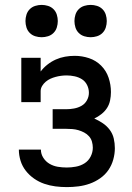

<svg xmlns="http://www.w3.org/2000/svg" viewBox="-20 -756 540 784"><path d="M253 8Q229 8 206 5Q183 2 161 -5.5Q139 -13 119.5 -26.5Q100 -40 85.5 -58.5Q71 -77 64 -99.5Q57 -122 57 -145H147Q147 -127 157 -111.5Q167 -96 182.5 -87Q198 -78 216 -75Q234 -72 253 -72Q271 -72 290 -75.5Q309 -79 325 -89Q341 -99 350 -116.5Q359 -134 359 -153Q359 -165 355.5 -177.5Q352 -190 343.5 -199.5Q335 -209 323.5 -215Q312 -221 300 -224.5Q288 -228 275.5 -229Q263 -230 250 -230H195V-310H250Q266 -310 282.5 -313Q299 -316 313 -324Q327 -332 335 -346.5Q343 -361 343 -377Q343 -394 335.5 -409Q328 -424 314.5 -432.5Q301 -441 284.5 -444.5Q268 -448 252 -448Q241 -448 229.5 -446.5Q218 -445 207 -442Q196 -439 186 -434.5Q176 -430 167 -422.5Q158 -415 152 -405Q146 -395 146 -384V-339H67V-520H146V-464Q158 -480 174 -492.5Q190 -505 208 -513Q226 -521 245.5 -524.5Q265 -528 285 -528Q315 -528 343.5 -518.5Q372 -509 393 -488Q414 -467 423.5 -438.5Q433 -410 433 -380Q433 -363 429.5 -346Q426 -329 417 -315Q408 -301 394 -290Q380 -279 365 -272Q383 -264 399.5 -253Q416 -242 428 -226Q440 -210 444.5 -190.5Q449 -171 449 -151Q449 -128 442.5 -104.5Q436 -81 422.5 -61.5Q409 -42 389 -28Q369 -14 346.5 -6Q324 2 300 5Q276 8 253 8ZM350 -604Q337 -604 324 -608Q311 -612 301.5 -621.5Q292 -631 288 -644Q284 -657 284 -670Q284 -683 288 -696Q292 -709 301.5 -718.5Q311 -728 324 -732Q337 -736 350 -736Q363 -736 376 -732Q389 -728 398.5 -718.5Q408 -709 412 -696Q416 -683 416 -670Q416 -657 412 -644Q408 -631 398.5 -621.5Q389 -612 376 -608Q363 -604 350 -604ZM150 -604Q137 -604 124 -608Q111 -612 101.5 -621.5Q92 -631 88 -644Q84 -657 84 -670Q84 -683 88 -696Q92 -709 101.5 -718.5Q111 -728 124 -732Q137 -736 150 -736Q163 -736 176 -732Q189 -728 198.5 -718.5Q208 -709 212 -696Q216 -683 216 -670Q216 -657 212 -644Q208 -631 198.5 -621.5Q189 -612 176 -608Q163 -604 150 -604Z"/></svg>

Font: Iosevka Curly Slab Medium
Style: Regular
Weight: 500
Monospace: yes
Designer: Belleve Invis
Foundry: Belleve Invis
Version: Version 22.1.2; ttfautohint (v1.8.4)